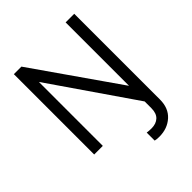

<svg xmlns="http://www.w3.org/2000/svg" viewBox="-262 -892 1259 1259"><g transform="rotate(-45 368.0 -262.5)"><path d="M433 216V142Q454 145 475 145Q518 145 543 121.5Q568 98 568 50V-12L168 -593V0H88V-745H158L568 -157V-745H648V50Q648 130 598 175Q548 220 473 220Q446 220 433 216Z"/></g></svg>

Font: Evergrow Sans 
Style: Regular
Weight: 400
Foundry: 10Web
Version: Version 1.000